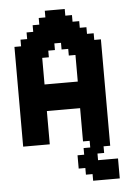

<svg xmlns="http://www.w3.org/2000/svg" viewBox="-54 -629 579 846"><g transform="rotate(-5 235.5 -205.5)"><path d="M29.4 -29.4H58.8V0H29.4ZM58.8 -29.4H88.2V0H58.8ZM88.2 -29.4H117.6V0H88.2ZM117.6 -29.4H147.1V0H117.6ZM117.6 -58.8H147.1V-29.4H117.6ZM117.6 -88.2H147.1V-58.8H117.6ZM117.6 -117.6H147.1V-88.2H117.6ZM117.6 -147.1H147.1V-117.6H117.6ZM88.2 -147.1H117.6V-117.6H88.2ZM58.8 -147.1H88.2V-117.6H58.8ZM58.8 -117.6H88.2V-88.2H58.8ZM58.8 -88.2H88.2V-58.8H58.8ZM29.4 -88.2H58.8V-58.8H29.4ZM29.4 -58.8H58.8V-29.4H29.4ZM58.8 -58.8H88.2V-29.4H58.8ZM88.2 -58.8H117.6V-29.4H88.2ZM88.2 -88.2H117.6V-58.8H88.2ZM88.2 -117.6H117.6V-88.2H88.2ZM29.4 -117.6H58.8V-88.2H29.4ZM29.4 -147.1H58.8V-117.6H29.4ZM29.4 -176.5H58.8V-147.1H29.4ZM29.4 -205.9H58.8V-176.5H29.4ZM29.4 -235.3H58.8V-205.9H29.4ZM29.4 -264.7H58.8V-235.3H29.4ZM29.4 -294.1H58.8V-264.7H29.4ZM29.4 -323.5H58.8V-294.1H29.4ZM29.4 -352.9H58.8V-323.5H29.4ZM29.4 -382.4H58.8V-352.9H29.4ZM29.4 -411.8H58.8V-382.4H29.4ZM58.8 -411.8H88.2V-382.4H58.8ZM88.2 -411.8H117.6V-382.4H88.2ZM88.2 -382.4H117.6V-352.9H88.2ZM117.6 -382.4H147.1V-352.9H117.6ZM117.6 -352.9H147.1V-323.5H117.6ZM117.6 -323.5H147.1V-294.1H117.6ZM117.6 -294.1H147.1V-264.7H117.6ZM117.6 -235.3H147.1V-205.9H117.6ZM117.6 -205.9H147.1V-176.5H117.6ZM117.6 -176.5H147.1V-147.1H117.6ZM88.2 -176.5H117.6V-147.1H88.2ZM88.2 -205.9H117.6V-176.5H88.2ZM88.2 -235.3H117.6V-205.9H88.2ZM88.2 -264.7H117.6V-235.3H88.2ZM88.2 -294.1H117.6V-264.7H88.2ZM88.2 -323.5H117.6V-294.1H88.2ZM88.2 -352.9H117.6V-323.5H88.2ZM58.8 -352.9H88.2V-323.5H58.8ZM58.8 -382.4H88.2V-352.9H58.8ZM58.8 -323.5H88.2V-294.1H58.8ZM58.8 -294.1H88.2V-264.7H58.8ZM58.8 -235.3H88.2V-205.9H58.8ZM58.8 -205.9H88.2V-176.5H58.8ZM58.8 -176.5H88.2V-147.1H58.8ZM58.8 -264.7H88.2V-235.3H58.8ZM117.6 -264.7H147.1V-235.3H117.6ZM147.1 -264.7H176.5V-235.3H147.1ZM205.9 -264.7H235.3V-235.3H205.9ZM235.3 -264.7H264.7V-235.3H235.3ZM264.7 -264.7H294.1V-235.3H264.7ZM294.1 -264.7H323.5V-235.3H294.1ZM323.5 -264.7H352.9V-235.3H323.5ZM352.9 -264.7H382.4V-235.3H352.9ZM352.9 -235.3H382.4V-205.9H352.9ZM352.9 -205.9H382.4V-176.5H352.9ZM352.9 -176.5H382.4V-147.1H352.9ZM323.5 -176.5H352.9V-147.1H323.5ZM294.1 -176.5H323.5V-147.1H294.1ZM264.7 -176.5H294.1V-147.1H264.7ZM235.3 -176.5H264.7V-147.1H235.3ZM205.9 -205.9H235.3V-176.5H205.9ZM176.5 -205.9H205.9V-176.5H176.5ZM147.1 -205.9H176.5V-176.5H147.1ZM147.1 -235.3H176.5V-205.9H147.1ZM176.5 -264.7H205.9V-235.3H176.5ZM176.5 -235.3H205.9V-205.9H176.5ZM147.1 -176.5H176.5V-147.1H147.1ZM176.5 -176.5H205.9V-147.1H176.5ZM205.9 -176.5H235.3V-147.1H205.9ZM264.7 -205.9H294.1V-176.5H264.7ZM264.7 -235.3H294.1V-205.9H264.7ZM235.3 -235.3H264.7V-205.9H235.3ZM205.9 -235.3H235.3V-205.9H205.9ZM235.3 -205.9H264.7V-176.5H235.3ZM294.1 -235.3H323.5V-205.9H294.1ZM323.5 -235.3H352.9V-205.9H323.5ZM323.5 -205.9H352.9V-176.5H323.5ZM294.1 -205.9H323.5V-176.5H294.1ZM323.5 -147.1H352.9V-117.6H323.5ZM323.5 -117.6H352.9V-88.2H323.5ZM323.5 -88.2H352.9V-58.8H323.5ZM323.5 -58.8H352.9V-29.4H323.5ZM352.9 -58.8H382.4V-29.4H352.9ZM352.9 -29.4H382.4V0H352.9ZM382.4 -29.4H411.8V0H382.4ZM323.5 -29.4H352.9V0H323.5ZM382.4 -205.9H411.8V-176.5H382.4ZM382.4 -235.3H411.8V-205.9H382.4ZM382.4 -264.7H411.8V-235.3H382.4ZM382.4 -294.1H411.8V-264.7H382.4ZM382.4 -411.8H411.8V-382.4H382.4ZM382.4 -382.4H411.8V-352.9H382.4ZM352.9 -382.4H382.4V-352.9H352.9ZM352.9 -352.9H382.4V-323.5H352.9ZM352.9 -323.5H382.4V-294.1H352.9ZM352.9 -294.1H382.4V-264.7H352.9ZM382.4 -323.5H411.8V-294.1H382.4ZM382.4 -352.9H411.8V-323.5H382.4ZM323.5 -382.4H352.9V-352.9H323.5ZM323.5 -352.9H352.9V-323.5H323.5ZM323.5 -323.5H352.9V-294.1H323.5ZM323.5 -294.1H352.9V-264.7H323.5ZM352.9 -147.1H382.4V-117.6H352.9ZM352.9 -117.6H382.4V-88.2H352.9ZM352.9 -88.2H382.4V-58.8H352.9ZM382.4 -88.2H411.8V-58.8H382.4ZM382.4 -117.6H411.8V-88.2H382.4ZM382.4 -147.1H411.8V-117.6H382.4ZM382.4 -176.5H411.8V-147.1H382.4ZM382.4 -58.8H411.8V-29.4H382.4ZM58.8 -441.2H88.2V-411.8H58.8ZM88.2 -441.2H117.6V-411.8H88.2ZM117.6 -441.2H147.1V-411.8H117.6ZM147.1 -441.2H176.5V-411.8H147.1ZM176.5 -441.2H205.9V-411.8H176.5ZM235.3 -441.2H264.7V-411.8H235.3ZM264.7 -441.2H294.1V-411.8H264.7ZM294.1 -441.2H323.5V-411.8H294.1ZM323.5 -441.2H352.9V-411.8H323.5ZM352.9 -441.2H382.4V-411.8H352.9ZM352.9 -411.8H382.4V-382.4H352.9ZM323.5 -411.8H352.9V-382.4H323.5ZM294.1 -411.8H323.5V-382.4H294.1ZM264.7 -411.8H294.1V-382.4H264.7ZM117.6 -411.8H147.1V-382.4H117.6ZM147.1 -411.8H176.5V-382.4H147.1ZM88.2 -470.6H117.6V-441.2H88.2ZM117.6 -470.6H147.1V-441.2H117.6ZM176.5 -470.6H205.9V-441.2H176.5ZM205.9 -470.6H235.3V-441.2H205.9ZM235.3 -470.6H264.7V-441.2H235.3ZM264.7 -470.6H294.1V-441.2H264.7ZM294.1 -470.6H323.5V-441.2H294.1ZM323.5 -470.6H352.9V-441.2H323.5ZM352.9 -470.6H382.4V-441.2H352.9ZM323.5 -500H352.9V-470.6H323.5ZM294.1 -500H323.5V-470.6H294.1ZM264.7 -500H294.1V-470.6H264.7ZM235.3 -500H264.7V-470.6H235.3ZM205.9 -500H235.3V-470.6H205.9ZM147.1 -470.6H176.5V-441.2H147.1ZM117.6 -500H147.1V-470.6H117.6ZM147.1 -500H176.5V-470.6H147.1ZM176.5 -500H205.9V-470.6H176.5ZM176.5 -529.4H205.9V-500H176.5ZM147.1 -529.4H176.5V-500H147.1ZM205.9 -529.4H235.3V-500H205.9ZM235.3 -529.4H264.7V-500H235.3ZM264.7 -529.4H294.1V-500H264.7ZM294.1 -529.4H323.5V-500H294.1ZM176.5 -558.8H205.9V-529.4H176.5ZM205.9 -558.8H235.3V-529.4H205.9ZM235.3 -558.8H264.7V-529.4H235.3ZM264.7 -558.8H294.1V-529.4H264.7ZM205.9 -588.2H235.3V-558.8H205.9ZM235.3 -588.2H264.7V-558.8H235.3ZM382.4 -441.2H411.8V-411.8H382.4ZM29.4 -441.2H58.8V-411.8H29.4ZM58.8 -470.6H88.2V-441.2H58.8ZM88.2 -500H117.6V-470.6H88.2ZM117.6 -529.4H147.1V-500H117.6ZM147.1 -558.8H176.5V-529.4H147.1ZM176.5 -588.2H205.9V-558.8H176.5ZM294.1 -382.4H323.5V-352.9H294.1ZM294.1 -352.9H323.5V-323.5H294.1ZM294.1 -323.5H323.5V-294.1H294.1ZM294.1 -294.1H323.5V-264.7H294.1ZM294.1 -147.1H323.5V-117.6H294.1ZM294.1 -117.6H323.5V-88.2H294.1ZM294.1 -88.2H323.5V-58.8H294.1ZM294.1 -58.8H323.5V-29.4H294.1ZM294.1 -29.4H323.5V0H294.1ZM411.8 0V29.4H382.4V0ZM382.4 29.4V58.8H352.9V29.4ZM352.9 29.4V58.8H323.5V29.4ZM352.9 58.8V88.2H323.5V58.8ZM352.9 88.2V117.6H323.5V88.2ZM352.9 117.6V147.1H323.5V117.6ZM382.4 117.6V147.1H352.9V117.6ZM411.8 117.6V147.1H382.4V117.6ZM441.2 117.6V147.1H411.8V117.6ZM382.4 88.2V117.6H352.9V88.2ZM323.5 58.8V88.2H294.1V58.8ZM323.5 29.4V58.8H294.1V29.4ZM411.8 88.2V117.6H382.4V88.2ZM323.5 88.2V117.6H294.1V88.2ZM441.2 88.2V117.6H411.8V88.2ZM382.4 0V29.4H352.9V0ZM441.2 147.1V176.5H411.8V147.1ZM411.8 147.1V176.5H382.4V147.1ZM382.4 147.1V176.5H352.9V147.1ZM294.1 58.8V88.2H264.7V58.8ZM294.1 88.2V117.6H264.7V88.2ZM323.5 117.6V147.1H294.1V117.6ZM352.9 147.1V176.5H323.5V147.1ZM352.9 0V29.4H323.5V0Z"/></g></svg>

Font: Jersey 20
Style: Regular
Weight: 400
Designer: Sarah Cadigan-Fried
Version: Version 1.000; ttfautohint (v1.8.4.7-5d5b)